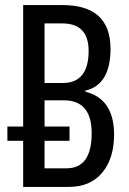

<svg xmlns="http://www.w3.org/2000/svg" viewBox="-20 -734 506 754"><path d="M71 0H250Q335 0 381.5 -56Q428 -112 428 -205Q428 -346 315 -374V-378Q414 -401 414 -542Q414 -714 226 -714H71V-237H9V-181H71ZM155 -408V-642H225Q328 -642 328 -534Q328 -408 226 -408ZM155 -73V-181H253V-237H155V-340H231Q340 -340 340 -211Q340 -73 241 -73Z"/></svg>

Font: Noto Sans Display Condensed
Style: Regular
Weight: 400
Width: 3
Designer: Monotype Design Team
Foundry: Monotype Imaging Inc.
Version: Version 1.900